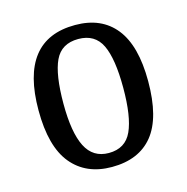

<svg xmlns="http://www.w3.org/2000/svg" viewBox="-82 -581 654 670"><g transform="rotate(-15 244.5 -246.0)"><path d="M243 10Q150 10 98 -53Q46 -116 46 -247Q46 -502 246 -502Q341 -502 391.5 -438.5Q442 -375 442 -247Q442 -115 391.5 -52.5Q341 10 243 10ZM245 -40Q305 -40 328.5 -91.5Q352 -143 352 -247Q352 -352 328 -402Q304 -452 244 -452Q183 -452 159.5 -402Q136 -352 136 -247Q136 -143 162 -91.5Q188 -40 245 -40Z"/></g></svg>

Font: Noto Serif Armenian Condensed Medium
Style: Regular
Weight: 500
Width: 3
Designer: Monotype Design Team
Foundry: Monotype Imaging Inc.
Version: Version 2.008; ttfautohint (v1.8.4.7-5d5b)